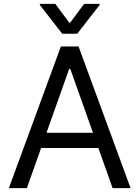

<svg xmlns="http://www.w3.org/2000/svg" viewBox="-20 -966 716 986"><path d="M25.6 0 292.6 -727.3H383.5L650.6 0H558.2L485.1 -206H191.1L117.9 0ZM457.4 -284.1 340.9 -612.2H335.2L218.8 -284.1ZM338.1 -846.6 411.9 -946H491.5V-940.3L376.4 -792.6H299.7L184.7 -940.3V-946H264.2Z"/></svg>

Font: Fast_Sans-Dotted
Style: Regular
Weight: 400
Version: Version 3.018